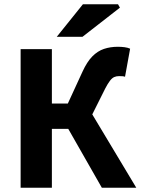

<svg xmlns="http://www.w3.org/2000/svg" viewBox="-20 -883 661 903"><path d="M77 0V-652H224V-396H299L368 -546Q389 -592 414 -617.5Q439 -643 469 -653Q499 -663 534 -663Q551 -663 566 -661Q581 -659 592 -654L568 -522Q563 -524 556 -524.5Q549 -525 540 -525Q527 -525 517 -520.5Q507 -516 497 -503Q487 -490 475 -467L414 -345L621 0H459L301 -277H224V0ZM247 -710 370 -863H535L544 -847L368 -710Z"/></svg>

Font: Source Sans 3
Style: Bold
Weight: 700
Designer: Paul D. Hunt
Foundry: Adobe
Version: Version 3.052;hotconv 1.1.0;makeotfexe 2.6.0